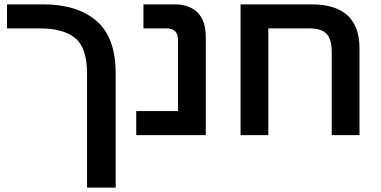

<svg xmlns="http://www.w3.org/2000/svg" viewBox="-20 -618 1741 878"><path d="M378 240H509V-282Q509 -447 421 -522.5Q333 -598 178 -598H12V-488H166Q269 -488 323.5 -444Q378 -400 378 -282Z M603 0H921V-449Q921 -524 883 -561Q845 -598 780 -598H636V-488H743Q794 -488 794 -433V-110H603Z M1405 -598H1080V0H1207V-488H1399Q1448 -488 1472.5 -464Q1497 -440 1497 -378V0H1624V-396Q1624 -598 1405 -598Z"/></svg>

Font: Noto Sans Hebrew Semi
Style: Regular
Weight: 600
Designer: Monotype Design Team
Foundry: Monotype Imaging Inc.
Version: Version 1.902